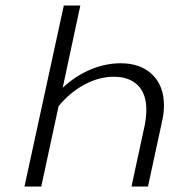

<svg xmlns="http://www.w3.org/2000/svg" viewBox="-20 -678 688 698"><path d="M576 -295Q576 -265 569 -236L518 0H458L506 -222Q512 -252 512 -279Q512 -337 481 -368Q450 -399 394 -399Q340 -399 287 -370.5Q234 -342 193 -292L130 0H69L212 -658H272L208 -359Q254 -402 308.5 -425Q363 -448 419 -448Q491 -448 533.5 -407Q576 -366 576 -295Z"/></svg>

Font: Ysabeau Semilight
Style: Italic
Weight: 300
Italic angle: -12°
Designer: Christian Thalmann (Catharsis Fonts)
Version: Version 0.003